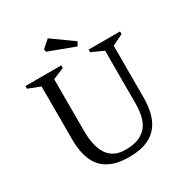

<svg xmlns="http://www.w3.org/2000/svg" viewBox="-210 -1075 1193 1253"><g transform="rotate(-30 387.0 -448.5)"><path d="M403.8 -33.2Q453.1 -33.2 489.7 -44.4Q526.4 -55.7 554.7 -81.5Q583 -107.4 597.4 -153.3Q611.8 -199.2 611.8 -265.1V-660.2L522 -700.2V-720.2H758.8V-700.2L676.8 -660.2V-272Q676.8 -123 609.4 -51.5Q542 20 405.8 20Q357.9 20 319.6 12.5Q281.2 4.9 246.1 -14.9Q210.9 -34.7 187.5 -66.2Q164.1 -97.7 150.1 -147.9Q136.2 -198.2 136.2 -265.1V-665L45.9 -700.2V-720.2H315.9V-700.2L231 -665V-277.8Q231 -33.2 403.8 -33.2ZM487.3 -803.2 470.2 -773.9 273.9 -847.2 271 -867.2 328.1 -917Z"/></g></svg>

Font: Amethysta
Style: Regular
Weight: 400
Designer: Konstantin Vinogradov, Alexei Vanyashin
Foundry: Cyreal (www.cyreal.org)
Version: Version 1.002